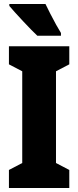

<svg xmlns="http://www.w3.org/2000/svg" viewBox="-20 -947 394 967"><path d="M329 0H25V-91L92 -126V-588L25 -623V-714H329V-623L262 -588V-126L329 -91ZM209 -927Q218 -908 233 -878.5Q248 -849 263 -822Q278 -795 287 -781V-767H168Q156 -778 136.5 -798Q117 -818 95.5 -841Q74 -864 55.5 -884.5Q37 -905 27 -917V-927Z"/></svg>

Font: Noto Sans Gurmukhi UI ExtraCondensed Black
Style: Regular
Weight: 900
Width: 2
Designer: Jelle Bosma - Monotype Design Team
Foundry: Monotype Imaging Inc.
Version: Version 2.004; ttfautohint (v1.8.4.7-5d5b)